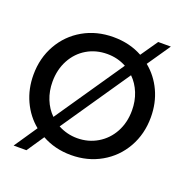

<svg xmlns="http://www.w3.org/2000/svg" viewBox="-159 -1000 1175 1221"><g transform="rotate(20 428.0 -389.5)"><path d="M824.4 -388.9Q824.4 -275.6 772.8 -184.4Q721.1 -93.3 630.6 -41.7Q540 10 427.8 10Q318.9 10 231.1 -38.9L152.2 77.8H65.6L171.1 -77.8Q104.4 -132.2 67.2 -212.8Q30 -293.3 30 -388.9Q30 -502.2 81.7 -593.3Q133.3 -684.4 223.9 -736.1Q314.4 -787.8 427.8 -787.8Q537.8 -787.8 624.4 -740L704.4 -855.6H790L683.3 -700Q750 -645.6 787.2 -565.6Q824.4 -485.6 824.4 -388.9ZM241.1 -180 556.7 -641.1Q497.8 -673.3 427.8 -673.3Q351.1 -673.3 290 -637.2Q228.9 -601.1 193.9 -536.1Q158.9 -471.1 158.9 -388.9Q158.9 -325.6 180.6 -271.7Q202.2 -217.8 241.1 -180ZM696.7 -388.9Q696.7 -452.2 675 -506.1Q653.3 -560 614.4 -597.8L298.9 -136.7Q360 -104.4 427.8 -104.4Q503.3 -104.4 565 -141.1Q626.7 -177.8 661.7 -242.2Q696.7 -306.7 696.7 -388.9Z"/></g></svg>

Font: Paperlogy 6 SemiBold
Style: Regular
Weight: 600
Designer: redesigned by Lee Juim, glyphs from Gmarket Sans & Montserrat
Foundry: PT&
Version: Version 1.001